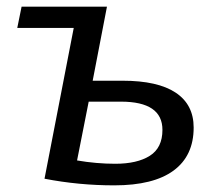

<svg xmlns="http://www.w3.org/2000/svg" viewBox="-20 -548 661 578"><path d="M563 -164Q563 -79 502.5 -34.5Q442 10 324 10Q217 10 114 -10L202 -464H32L45 -528H302L259 -305H349Q455 -305 509 -269Q563 -233 563 -164ZM212 -65Q241 -60 270 -57.5Q299 -55 327 -55Q393 -55 431 -79Q469 -103 469 -157Q469 -242 344 -242H247Z"/></svg>

Font: Libra Sans Modern
Style: Italic
Weight: 400
Italic angle: -12°
Foundry: Stefan Peev, Context Ltd
Version: Version 1.000